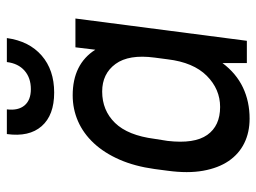

<svg xmlns="http://www.w3.org/2000/svg" viewBox="-114 -626 748 560"><g transform="rotate(-90 260.0 -346.0)"><path d="M194 8Q154 8 122.5 -7.5Q91 -23 70.5 -53Q50 -83 42 -127.5Q34 -172 42 -231L47 -269Q55 -327 74.5 -371.5Q94 -416 122.5 -446.5Q151 -477 186.5 -492.5Q222 -508 262 -508Q353 -508 395 -442L402 -500H486L421 0H356V-71Q326 -31 285 -11.5Q244 8 194 8ZM228 -78Q280 -78 319 -117Q358 -156 367 -231L372 -269Q382 -344 353.5 -383Q325 -422 273 -422Q218 -422 181.5 -384.5Q145 -347 135 -269L129 -231Q120 -153 146.5 -115.5Q173 -78 228 -78ZM270 -562Q204 -562 172 -598.5Q140 -635 149 -700H221Q217 -667 232.5 -648.5Q248 -630 280 -630Q313 -630 334 -648.5Q355 -667 359 -700H429Q420 -635 378 -598.5Q336 -562 270 -562Z"/></g></svg>

Font: Retni Sans Medium
Style: Italic
Weight: 500
Italic angle: -8°
Designer: Vitaly Kuzmin
Foundry: ParaType Ltd.
Version: Version 1.00;June 10, 2019;FontCreator 11.5.0.2425 64-bit; t